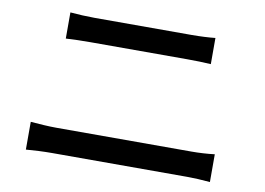

<svg xmlns="http://www.w3.org/2000/svg" viewBox="-69 -768 1138 824"><g transform="rotate(10 500.0 -356.5)"><path d="M175 -663V-549C207 -551 246 -552 282 -552H703C737 -552 779 -551 807 -549V-663C780 -660 741 -658 703 -658H281C248 -658 208 -660 175 -663ZM89 -171V-50C125 -53 166 -55 203 -55H791C819 -55 858 -53 891 -50V-171C859 -167 823 -165 791 -165H203C166 -165 126 -168 89 -171Z"/></g></svg>

Font: Source Han Sans JP Medium
Style: Regular
Weight: 500
Designer: Ryoko NISHIZUKA 西塚涼子 (kana, bopomofo & ideographs); Paul D. Hunt (Latin, Greek & Cyrillic); Sandoll Communications 산돌커뮤니
Foundry: Adobe
Version: Version 2.002;hotconv 1.0.116;makeotfexe 2.5.65601